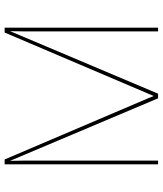

<svg xmlns="http://www.w3.org/2000/svg" viewBox="43 -743 700 826"><g transform="rotate(-90 393.0 -330.0)"><path d="M687 0H671V-580L672 -637L403 0H383L114 -637L115 -580V0H99V-660H120L381 -48L393 -19L405 -47L666 -660H687Z"/></g></svg>

Font: Work Sans Thin
Style: Regular
Weight: 260
Designer: Wei Huang
Foundry: Wei Huang
Version: Version 1.500